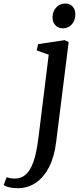

<svg xmlns="http://www.w3.org/2000/svg" viewBox="-142 -788 455 1064"><path d="M169 0Q159 81.5 129.8 138.2Q100.5 195 56.2 225Q12 255 -43.5 255Q-68.5 255 -90.5 250Q-112.5 245 -121.5 237L-105 194Q-98 197 -85 199.2Q-72 201.5 -60.5 201.5Q-27 201.5 -4.2 183.2Q18.5 165 33.2 133Q48 101 57 59.5Q66 18 71.5 -28.5L128 -485L61.5 -508.5L69 -543.5L216.5 -565.5L238.5 -555ZM206.5 -631Q181 -631 164.8 -648.2Q148.5 -665.5 149 -693.5Q150 -726 170 -747.2Q190 -768.5 219.5 -768.5Q245 -768.5 260.2 -752Q275.5 -735.5 275.5 -709.5Q275.5 -675 256 -653Q236.5 -631 206.5 -631Z"/></svg>

Font: Merriweather 20pt
Style: Italic
Weight: 400
Italic angle: -7.8°
Version: Version 2.101